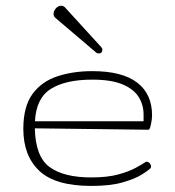

<svg xmlns="http://www.w3.org/2000/svg" viewBox="-20 -625 592 651"><path d="M289.6 5.4Q167.5 5.4 113.3 -45.7Q59.1 -96.7 59.1 -188Q59.1 -263.7 90.1 -306.2Q121.1 -348.6 174.3 -366.2Q227.5 -383.8 293 -383.8Q394.5 -383.8 445.1 -345Q495.6 -306.2 495.6 -233.9Q495.6 -220.7 491.7 -202.9Q487.8 -185.1 483.9 -185.1L98.1 -189.9Q100.1 -93.8 148.2 -58.6Q196.3 -23.4 289.1 -23.4Q343.8 -23.4 380.6 -33.4Q417.5 -43.5 440.2 -55.9Q462.9 -68.4 473.6 -75.7Q475.1 -76.7 477.5 -76.7Q482.9 -76.7 487.5 -71.5Q492.2 -66.4 492.2 -60.5Q492.2 -55.2 487.3 -51.8Q481.9 -46.4 459.7 -32.5Q437.5 -18.6 395.8 -6.6Q354 5.4 289.6 5.4ZM98.6 -213.9H466.8V-236.8Q466.8 -269.5 450.2 -296.1Q433.6 -322.8 395.5 -338.9Q357.4 -355 293 -355Q202.6 -355 152.6 -323.7Q102.5 -292.5 98.6 -213.9ZM314 -443.8Q310.1 -443.8 306.6 -446.3L168.9 -563.5Q161.6 -569.3 161.6 -577.1Q161.6 -587.9 169.4 -596.7Q177.2 -605.5 188 -605.5Q194.8 -605.5 200.2 -600.1L323.2 -465.3Q327.1 -461.4 327.1 -456.5Q327.1 -443.8 314 -443.8Z"/></svg>

Font: Gruppo
Style: Regular
Weight: 400
Designer: Vernon Adams
Foundry: Vernon Adams
Version: Version 1.001; ttfautohint (v1.8.4.7-5d5b);gftools[0.9.28]